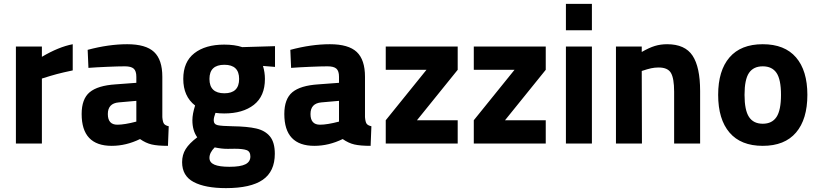

<svg xmlns="http://www.w3.org/2000/svg" viewBox="-20 -740 4219 990"><path d="M355 -377Q303 -366 273 -358Q243 -350 196 -335V0H62V-500H196V-447Q282 -498 355 -512Z M846 12Q793 12 762.5 5Q732 -2 702 -23Q630 12 556 12Q401 12 401 -152Q401 -230 442.5 -264.5Q484 -299 576 -305L683 -313V-344Q683 -374 669.5 -386Q656 -398 624 -398Q591 -398 533 -395.5Q475 -393 436 -390L432 -483Q540 -512 636 -512Q732 -512 774.5 -472Q817 -432 817 -344V-136Q819 -111 825.5 -102Q832 -93 850 -89ZM585 -97Q622 -97 683 -113V-220L592 -212Q536 -207 536 -152Q536 -97 585 -97Z M1398 -395 1336 -400Q1346 -367 1346 -333Q1346 -244 1289 -199.5Q1232 -155 1136 -155Q1112 -155 1091 -158Q1082 -134 1082 -120Q1082 -99 1102.5 -94.5Q1123 -90 1179 -89Q1255 -88 1301 -77.5Q1347 -67 1372 -36.5Q1397 -6 1397 53Q1397 144 1335 187Q1273 230 1145 230Q1038 230 978.5 198.5Q919 167 919 96Q919 58 937.5 28.5Q956 -1 997 -32Q972 -67 972 -120Q972 -152 986 -196Q925 -243 925 -333Q925 -421 982 -465.5Q1039 -510 1136 -510Q1190 -510 1229 -497L1398 -502ZM1213 -333Q1213 -406 1137 -406Q1060 -406 1060 -333Q1060 -259 1137 -259Q1213 -259 1213 -333ZM1087 20Q1060 47 1060 74Q1060 98 1085.5 109Q1111 120 1163 120Q1220 120 1245.5 107Q1271 94 1271 67Q1271 41 1251.5 34Q1232 27 1190 27Q1186 27 1155.5 27.5Q1125 28 1087 20Z M1891 12Q1838 12 1807.5 5Q1777 -2 1747 -23Q1675 12 1601 12Q1446 12 1446 -152Q1446 -230 1487.5 -264.5Q1529 -299 1621 -305L1728 -313V-344Q1728 -374 1714.5 -386Q1701 -398 1669 -398Q1636 -398 1578 -395.5Q1520 -393 1481 -390L1477 -483Q1585 -512 1681 -512Q1777 -512 1819.5 -472Q1862 -432 1862 -344V-136Q1864 -111 1870.5 -102Q1877 -93 1895 -89ZM1630 -97Q1667 -97 1728 -113V-220L1637 -212Q1581 -207 1581 -152Q1581 -97 1630 -97Z M2340 -380 2130 -120H2340V0H1969V-120L2179 -380H1969V-500H2340Z M2794 -380 2584 -120H2794V0H2423V-120L2633 -380H2423V-500H2794Z M2898 -720H3032V-584H2898ZM2898 -500H3032V0H2898Z M3590 -271V0H3456V-267Q3456 -336 3439.5 -364Q3423 -392 3376 -392Q3356 -392 3337.5 -388Q3319 -384 3289 -374L3290 0H3156V-500H3289V-472Q3327 -494 3356.5 -503Q3386 -512 3420 -512Q3512 -512 3551 -453Q3590 -394 3590 -271Z M3683 -251Q3683 -376 3741.5 -444Q3800 -512 3913 -512Q4026 -512 4084.5 -444Q4143 -376 4143 -251Q4143 -125 4084.5 -56.5Q4026 12 3913 12Q3800 12 3741.5 -56.5Q3683 -125 3683 -251ZM4007 -251Q4007 -330 3984 -364Q3961 -398 3913 -398Q3865 -398 3842 -364Q3819 -330 3819 -251Q3819 -172 3842 -137Q3865 -102 3913 -102Q3961 -102 3984 -137Q4007 -172 4007 -251Z"/></svg>

Font: Cairo
Style: Bold
Weight: 700
Designer: Mohamed Gaber
Foundry: Kief Type Foundry
Version: Version 2.100